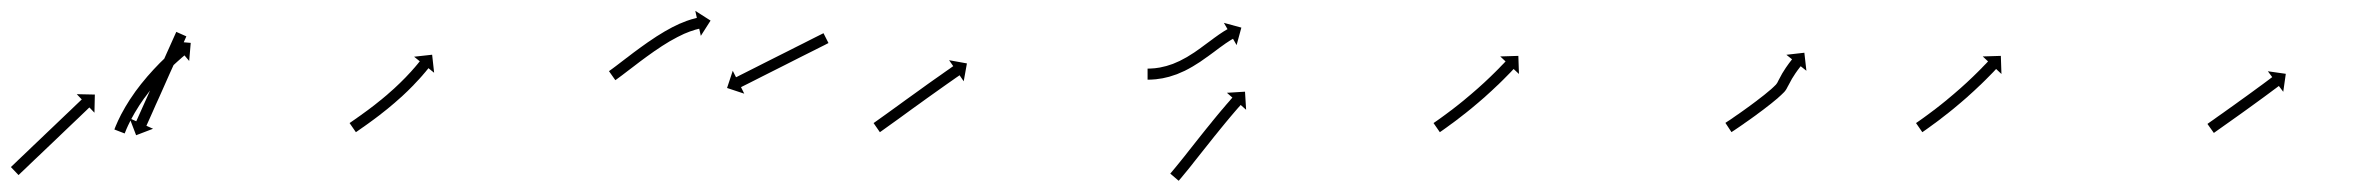

<svg xmlns="http://www.w3.org/2000/svg" viewBox="-37 -320 4265 347"><path d="M-15.8 -19.5C-16.3 -19 -16.8 -18.5 -17.3 -18.1L-3.5 -3.6C-3 -4.1 -2.5 -4.5 -2 -5C-0.7 -6.3 0.7 -7.6 2 -8.9C4.2 -10.9 6.3 -12.9 8.4 -14.9C11.1 -17.5 13.8 -20.1 16.5 -22.7C19.8 -25.8 23 -28.9 26.2 -32C29.8 -35.4 33.4 -38.8 37.1 -42.3C40.9 -46 44.8 -49.7 48.6 -53.3C52.6 -57.1 56.6 -60.9 60.6 -64.7C64.5 -68.5 68.5 -72.3 72.5 -76.1C76.3 -79.8 80.2 -83.5 84.1 -87.2C87.7 -90.6 91.3 -94.1 94.9 -97.5C98.1 -100.6 101.3 -103.7 104.6 -106.7C107.3 -109.4 110 -112 112.8 -114.6C114.9 -116.6 117 -118.6 119.1 -120.6C120.4 -121.9 121.8 -123.2 123.1 -124.5C123.6 -124.9 124.1 -125.4 124.6 -125.8L133.7 -116.3L134.4 -149.1L101.7 -149.8L110.8 -140.3C110.3 -139.9 109.8 -139.4 109.3 -138.9C108 -137.6 106.6 -136.4 105.3 -135.1C103.1 -133.1 101 -131 98.9 -129C96.2 -126.4 93.5 -123.8 90.8 -121.2C87.5 -118.1 84.3 -115 81.1 -112C77.5 -108.5 73.9 -105.1 70.2 -101.6C66.4 -98 62.5 -94.3 58.7 -90.6C54.7 -86.8 50.7 -83 46.7 -79.2C42.8 -75.4 38.8 -71.6 34.8 -67.8C31 -64.1 27.1 -60.4 23.2 -56.8C19.6 -53.3 16 -49.9 12.4 -46.4C9.2 -43.3 6 -40.3 2.7 -37.2C0 -34.6 -2.7 -32 -5.5 -29.4C-7.6 -27.4 -9.7 -25.3 -11.8 -23.3C-13.1 -22 -14.5 -20.7 -15.8 -19.5ZM299 -252.5C299.3 -253.1 299.6 -253.7 299.8 -254.3L281.6 -262.4C281.3 -261.8 281 -261.2 280.8 -260.6C280 -258.9 279.2 -257.2 278.5 -255.5C277.3 -252.8 276.1 -250.2 274.9 -247.5C273.4 -244.1 271.8 -240.6 270.3 -237.2C268.5 -233.1 266.6 -229 264.8 -225C262.8 -220.4 260.7 -215.9 258.7 -211.3C256.5 -206.4 254.4 -201.6 252.2 -196.7C249.9 -191.7 247.7 -186.7 245.5 -181.6C243.2 -176.6 241 -171.6 238.7 -166.6C236.5 -161.7 234.4 -156.8 232.2 -152C230.2 -147.4 228.1 -142.9 226.1 -138.3C224.3 -134.2 222.4 -130.2 220.6 -126.1C219.1 -122.7 217.5 -119.2 216 -115.8C214.8 -113.1 213.6 -110.4 212.4 -107.8C211.7 -106.1 210.9 -104.4 210.1 -102.7C209.9 -102.1 209.6 -101.5 209.3 -100.8L197.3 -106.2L209 -75.6L239.6 -87.3L227.6 -92.7C227.9 -93.3 228.1 -93.9 228.4 -94.5C229.2 -96.2 229.9 -97.9 230.7 -99.6C231.9 -102.3 233.1 -104.9 234.3 -107.6C235.8 -111 237.3 -114.5 238.9 -117.9C240.7 -122 242.5 -126.1 244.3 -130.2C246.4 -134.7 248.4 -139.3 250.5 -143.8C252.6 -148.7 254.8 -153.5 257 -158.4C259.2 -163.4 261.5 -168.5 263.7 -173.5C266 -178.5 268.2 -183.5 270.4 -188.6C272.6 -193.4 274.8 -198.3 277 -203.1C279 -207.7 281 -212.2 283.1 -216.8C284.9 -220.9 286.7 -225 288.5 -229C290.1 -232.5 291.6 -235.9 293.2 -239.4C294.3 -242 295.5 -244.7 296.7 -247.3C297.5 -249 298.2 -250.8 299 -252.5ZM170.5 -88C170.2 -87.4 169.9 -86.7 169.7 -86L188.3 -78.8C188.6 -79.4 188.8 -80.1 189.1 -80.7C189.1 -80.7 189.1 -80.7 189.1 -80.7C189.1 -80.7 189.1 -80.7 189.1 -80.7C189.8 -82.5 190.5 -84.3 191.3 -86.1C191.3 -86.1 191.3 -86 191.3 -86C191.2 -86 191.2 -86 191.2 -86C192.4 -88.7 193.7 -91.5 194.9 -94.2C194.9 -94.2 194.9 -94.2 194.9 -94.1C194.9 -94.1 194.9 -94.1 194.9 -94.1C196.5 -97.6 198.3 -101.1 200 -104.5C200 -104.5 200 -104.5 200 -104.5C200 -104.4 200 -104.4 200 -104.4C202.1 -108.5 204.4 -112.5 206.7 -116.5C206.7 -116.5 206.6 -116.4 206.6 -116.4C206.6 -116.4 206.6 -116.3 206.6 -116.3C209.2 -120.7 211.9 -125.1 214.7 -129.4C214.7 -129.4 214.6 -129.4 214.6 -129.3C214.6 -129.3 214.6 -129.3 214.6 -129.3C217.6 -133.8 220.7 -138.3 223.8 -142.8C223.8 -142.8 223.8 -142.7 223.8 -142.7C223.8 -142.7 223.8 -142.6 223.8 -142.6C227.1 -147.2 230.5 -151.7 233.9 -156.1C233.9 -156.1 233.9 -156.1 233.9 -156C233.9 -156 233.9 -156 233.9 -156C237.4 -160.4 241 -164.7 244.6 -169C244.6 -169 244.6 -168.9 244.6 -168.9C244.5 -168.9 244.5 -168.9 244.5 -168.9C248.1 -172.9 251.7 -177 255.4 -181C255.4 -181 255.4 -181 255.4 -180.9C255.3 -180.9 255.3 -180.9 255.3 -180.9C258.8 -184.6 262.3 -188.3 265.9 -191.9C265.9 -191.9 265.9 -191.9 265.9 -191.8C265.8 -191.8 265.8 -191.8 265.8 -191.8C269 -195 272.3 -198.2 275.6 -201.3C275.6 -201.3 275.6 -201.3 275.5 -201.3C275.5 -201.3 275.5 -201.3 275.5 -201.3C278.3 -203.9 281.1 -206.5 284 -209.1C284 -209.1 284 -209.1 283.9 -209.1C283.9 -209 283.9 -209 283.9 -209C286.1 -211 288.3 -213 290.6 -214.9L290.6 -214.9L290.5 -214.9C292 -216.1 293.4 -217.4 294.9 -218.6L294.9 -218.6L294.9 -218.6C295.4 -219 295.9 -219.5 296.4 -219.9L304.9 -209.8L307.7 -242.5L275 -245.3L283.5 -235.2C283 -234.8 282.5 -234.3 281.9 -233.9L281.9 -233.9L281.9 -233.9C280.4 -232.6 278.9 -231.3 277.5 -230L277.4 -230L277.4 -230C275.1 -228 272.8 -226 270.6 -223.9C270.6 -223.9 270.6 -223.9 270.6 -223.9C270.5 -223.9 270.5 -223.9 270.5 -223.9C267.6 -221.2 264.7 -218.5 261.8 -215.8C261.8 -215.8 261.8 -215.8 261.8 -215.8C261.8 -215.8 261.8 -215.8 261.8 -215.8C258.4 -212.5 255 -209.3 251.7 -206C251.7 -206 251.7 -206 251.7 -205.9C251.7 -205.9 251.6 -205.9 251.6 -205.9C248 -202.2 244.3 -198.4 240.8 -194.6C240.8 -194.6 240.7 -194.6 240.7 -194.6C240.7 -194.6 240.7 -194.5 240.7 -194.5C236.9 -190.4 233.2 -186.2 229.5 -182C229.5 -182 229.4 -182 229.4 -182C229.4 -181.9 229.4 -181.9 229.4 -181.9C225.6 -177.5 221.9 -173 218.3 -168.5C218.3 -168.5 218.3 -168.5 218.2 -168.5C218.2 -168.4 218.2 -168.4 218.2 -168.4C214.6 -163.8 211.1 -159.2 207.6 -154.5C207.6 -154.5 207.6 -154.4 207.6 -154.4C207.6 -154.4 207.5 -154.3 207.5 -154.3C204.3 -149.7 201 -145 197.9 -140.3C197.9 -140.3 197.9 -140.3 197.9 -140.3C197.8 -140.2 197.8 -140.2 197.8 -140.2C194.9 -135.7 192.1 -131.2 189.4 -126.6C189.4 -126.6 189.4 -126.5 189.4 -126.5C189.3 -126.5 189.3 -126.4 189.3 -126.4C186.9 -122.3 184.6 -118.1 182.3 -113.8C182.3 -113.8 182.3 -113.8 182.3 -113.7C182.3 -113.7 182.2 -113.7 182.2 -113.7C180.4 -110 178.6 -106.4 176.8 -102.7C176.8 -102.7 176.8 -102.6 176.8 -102.6C176.8 -102.6 176.7 -102.6 176.7 -102.6C175.4 -99.7 174.1 -96.8 172.9 -93.9C172.9 -93.9 172.9 -93.8 172.8 -93.8C172.8 -93.8 172.8 -93.8 172.8 -93.8C172 -91.9 171.2 -90 170.5 -88.1C170.5 -88.1 170.5 -88.1 170.5 -88.1C170.5 -88 170.5 -88 170.5 -88Z M596.4 -98.7C595.9 -98.3 595.3 -97.9 594.8 -97.6L606.2 -81.1C606.7 -81.5 607.2 -81.9 607.8 -82.2C609.3 -83.3 610.9 -84.4 612.4 -85.4L612.4 -85.4L612.4 -85.4C614.8 -87.1 617.2 -88.7 619.5 -90.4L619.5 -90.4L619.6 -90.4C622.6 -92.6 625.7 -94.7 628.7 -96.9L628.7 -96.9L628.7 -96.9C632.3 -99.5 635.9 -102.1 639.5 -104.8C639.5 -104.8 639.5 -104.8 639.5 -104.8C639.5 -104.8 639.5 -104.8 639.5 -104.8C643.5 -107.8 647.4 -110.7 651.3 -113.7C651.3 -113.7 651.3 -113.8 651.3 -113.8C651.3 -113.8 651.3 -113.8 651.3 -113.8C655.5 -117 659.6 -120.3 663.7 -123.6C663.7 -123.6 663.7 -123.6 663.7 -123.6C663.7 -123.6 663.8 -123.7 663.8 -123.7C668 -127.1 672.1 -130.6 676.2 -134.1C676.2 -134.1 676.3 -134.1 676.3 -134.1C676.3 -134.2 676.3 -134.2 676.3 -134.2C680.4 -137.7 684.5 -141.3 688.5 -145C688.5 -145 688.5 -145 688.5 -145C688.5 -145 688.6 -145 688.6 -145C692.4 -148.6 696.2 -152.2 700 -155.8C700 -155.8 700 -155.8 700 -155.9C700.1 -155.9 700.1 -155.9 700.1 -155.9C703.6 -159.3 707 -162.8 710.5 -166.3C710.5 -166.3 710.5 -166.3 710.5 -166.3C710.5 -166.4 710.5 -166.4 710.5 -166.4C713.6 -169.5 716.6 -172.7 719.5 -176C719.5 -176 719.6 -176 719.6 -176C719.6 -176 719.6 -176 719.6 -176C722.1 -178.8 724.5 -181.5 727 -184.3C727 -184.3 727 -184.3 727 -184.4C727 -184.4 727 -184.4 727 -184.4C728.9 -186.6 730.7 -188.7 732.6 -190.9C732.6 -190.9 732.6 -190.9 732.6 -190.9C732.6 -191 732.6 -191 732.6 -191C733.8 -192.4 734.9 -193.8 736.1 -195.2L736.1 -195.2L736.1 -195.2C736.5 -195.7 736.9 -196.3 737.3 -196.8L747.6 -188.5L744 -221.1L711.4 -217.5L721.7 -209.2C721.3 -208.8 720.9 -208.3 720.5 -207.8L720.5 -207.8L720.5 -207.8C719.4 -206.4 718.3 -205.1 717.2 -203.7C717.2 -203.7 717.2 -203.7 717.2 -203.7C717.2 -203.7 717.2 -203.7 717.2 -203.7C715.4 -201.6 713.7 -199.5 711.9 -197.4C711.9 -197.4 711.9 -197.4 711.9 -197.4C711.9 -197.5 711.9 -197.5 711.9 -197.5C709.5 -194.8 707.2 -192.1 704.8 -189.4C704.8 -189.4 704.8 -189.5 704.8 -189.5C704.8 -189.5 704.8 -189.5 704.8 -189.5C701.9 -186.4 699 -183.3 696.1 -180.2C696.1 -180.2 696.1 -180.2 696.1 -180.2C696.1 -180.3 696.2 -180.3 696.2 -180.3C692.8 -176.9 689.5 -173.5 686.1 -170.2C686.1 -170.2 686.1 -170.2 686.1 -170.2C686.1 -170.2 686.1 -170.2 686.1 -170.2C682.5 -166.7 678.7 -163.2 675 -159.7C675 -159.7 675 -159.8 675 -159.8C675 -159.8 675.1 -159.8 675.1 -159.8C671.1 -156.3 667.2 -152.7 663.2 -149.3C663.2 -149.3 663.2 -149.3 663.2 -149.3C663.2 -149.3 663.3 -149.3 663.3 -149.3C659.2 -145.9 655.2 -142.5 651.1 -139.1C651.1 -139.1 651.1 -139.1 651.1 -139.1C651.1 -139.1 651.1 -139.2 651.1 -139.2C647.1 -135.9 643.1 -132.7 639 -129.5C639 -129.5 639 -129.6 639.1 -129.6C639.1 -129.6 639.1 -129.6 639.1 -129.6C635.3 -126.6 631.4 -123.7 627.5 -120.8C627.5 -120.8 627.5 -120.8 627.6 -120.8C627.6 -120.8 627.6 -120.9 627.6 -120.9C624.1 -118.3 620.6 -115.7 617 -113.2L617.1 -113.2L617.1 -113.2C614.1 -111 611.1 -108.9 608 -106.8L608.1 -106.8L608.1 -106.8C605.7 -105.1 603.4 -103.5 601 -101.9L601 -101.9L601 -101.9C599.5 -100.8 597.9 -99.8 596.4 -98.7Z M1065.1 -192.5C1064.6 -192.1 1064.1 -191.8 1063.6 -191.4L1075.1 -175.1C1075.7 -175.5 1076.2 -175.8 1076.7 -176.2L1076.7 -176.2L1076.7 -176.2C1078.2 -177.3 1079.7 -178.4 1081.2 -179.5L1081.2 -179.5L1081.2 -179.5C1083.5 -181.2 1085.8 -182.9 1088.1 -184.6L1088.2 -184.7L1088.2 -184.7C1091.2 -186.9 1094.2 -189.2 1097.1 -191.5L1097.1 -191.5L1097.1 -191.5C1100.7 -194.2 1104.2 -196.9 1107.8 -199.6L1107.8 -199.6L1107.8 -199.6C1111.8 -202.7 1115.7 -205.7 1119.7 -208.7L1119.7 -208.7L1119.7 -208.7C1124 -211.9 1128.3 -215.1 1132.7 -218.3C1132.7 -218.3 1132.7 -218.3 1132.6 -218.2C1132.6 -218.2 1132.6 -218.2 1132.6 -218.2C1137.1 -221.5 1141.7 -224.7 1146.2 -227.9C1146.2 -227.9 1146.2 -227.9 1146.2 -227.9C1146.2 -227.8 1146.2 -227.8 1146.2 -227.8C1150.8 -231 1155.4 -234.1 1160.1 -237.2C1160.1 -237.2 1160.1 -237.1 1160.1 -237.1C1160 -237.1 1160 -237.1 1160 -237.1C1164.6 -240 1169.3 -242.9 1173.9 -245.7C1173.9 -245.7 1173.9 -245.6 1173.9 -245.6C1173.8 -245.6 1173.8 -245.6 1173.8 -245.6C1178.2 -248.1 1182.7 -250.6 1187.3 -253C1187.3 -253 1187.2 -253 1187.2 -253C1187.1 -252.9 1187.1 -252.9 1187.1 -252.9C1191.2 -255 1195.4 -257 1199.6 -259C1199.6 -259 1199.6 -258.9 1199.5 -258.9C1199.5 -258.9 1199.4 -258.9 1199.4 -258.9C1203.1 -260.4 1206.7 -261.9 1210.4 -263.3C1210.4 -263.3 1210.4 -263.3 1210.3 -263.3C1210.3 -263.3 1210.2 -263.2 1210.2 -263.2C1213.1 -264.3 1216.1 -265.2 1219 -266.1C1219 -266.1 1219 -266.1 1218.9 -266.1C1218.9 -266.1 1218.8 -266.1 1218.8 -266.1C1220.8 -266.6 1222.7 -267.1 1224.7 -267.6C1224.7 -267.6 1224.7 -267.6 1224.6 -267.6C1224.6 -267.6 1224.6 -267.6 1224.6 -267.6C1225.3 -267.7 1226 -267.9 1226.7 -268.1L1229.6 -255.2L1247.2 -282.8L1219.6 -300.4L1222.4 -287.6C1221.6 -287.4 1220.9 -287.2 1220.1 -287.1C1220.1 -287.1 1220.1 -287.1 1220.1 -287.1C1220 -287 1220 -287 1220 -287C1217.8 -286.5 1215.6 -285.9 1213.5 -285.3C1213.5 -285.3 1213.4 -285.3 1213.4 -285.3C1213.3 -285.3 1213.3 -285.3 1213.3 -285.3C1210 -284.3 1206.8 -283.2 1203.6 -282.1C1203.6 -282.1 1203.6 -282.1 1203.5 -282.1C1203.5 -282.1 1203.4 -282 1203.4 -282C1199.4 -280.5 1195.5 -278.9 1191.5 -277.2C1191.5 -277.2 1191.5 -277.2 1191.4 -277.2C1191.4 -277.2 1191.3 -277.2 1191.3 -277.2C1186.9 -275.1 1182.5 -273 1178.1 -270.8C1178.1 -270.8 1178 -270.8 1178 -270.7C1177.9 -270.7 1177.9 -270.7 1177.9 -270.7C1173.2 -268.2 1168.5 -265.6 1163.8 -262.9C1163.8 -262.9 1163.8 -262.9 1163.8 -262.9C1163.7 -262.9 1163.7 -262.8 1163.7 -262.8C1158.9 -259.9 1154.1 -257 1149.3 -254C1149.3 -254 1149.3 -254 1149.3 -253.9C1149.2 -253.9 1149.2 -253.9 1149.2 -253.9C1144.4 -250.8 1139.6 -247.6 1134.9 -244.3C1134.9 -244.3 1134.9 -244.3 1134.8 -244.3C1134.8 -244.3 1134.8 -244.3 1134.8 -244.3C1130.2 -241 1125.5 -237.8 1120.9 -234.4C1120.9 -234.4 1120.9 -234.4 1120.9 -234.4C1120.9 -234.4 1120.9 -234.4 1120.9 -234.4C1116.5 -231.2 1112.1 -228 1107.7 -224.7L1107.7 -224.7L1107.7 -224.7C1103.7 -221.6 1099.7 -218.6 1095.7 -215.5L1095.6 -215.5L1095.6 -215.5C1092.1 -212.8 1088.5 -210.1 1085 -207.4L1085 -207.4L1085 -207.4C1082 -205.1 1079.1 -202.9 1076.1 -200.6L1076.1 -200.6L1076.1 -200.6C1073.9 -198.9 1071.6 -197.3 1069.4 -195.6L1069.4 -195.6L1069.4 -195.6C1068 -194.6 1066.5 -193.5 1065.1 -192.5L1065.1 -192.5ZM1458.5 -241.3C1459.1 -241.6 1459.7 -241.9 1460.3 -242.2L1451.3 -260C1450.7 -259.7 1450.1 -259.4 1449.5 -259.1C1447.8 -258.3 1446.1 -257.4 1444.5 -256.6C1441.9 -255.3 1439.3 -254 1436.7 -252.7C1433.3 -251 1429.9 -249.3 1426.6 -247.6C1422.6 -245.6 1418.6 -243.5 1414.6 -241.5C1410.1 -239.3 1405.7 -237.1 1401.2 -234.8C1396.5 -232.4 1391.7 -230 1387 -227.6C1382 -225.1 1377.1 -222.7 1372.2 -220.2C1367.3 -217.7 1362.4 -215.2 1357.5 -212.8C1352.7 -210.4 1348 -208 1343.2 -205.6C1338.8 -203.3 1334.3 -201.1 1329.8 -198.8C1325.9 -196.8 1321.9 -194.8 1317.9 -192.8C1314.5 -191.1 1311.1 -189.4 1307.8 -187.7C1305.2 -186.4 1302.6 -185.1 1300 -183.8C1298.3 -182.9 1296.6 -182.1 1295 -181.2C1294.4 -180.9 1293.8 -180.7 1293.2 -180.4L1287.3 -192.1L1277 -161L1308.1 -150.7L1302.2 -162.5C1302.8 -162.8 1303.4 -163.1 1304 -163.4C1305.6 -164.2 1307.3 -165.1 1309 -165.9C1311.6 -167.2 1314.2 -168.5 1316.8 -169.8C1320.1 -171.5 1323.5 -173.2 1326.9 -174.9C1330.9 -176.9 1334.9 -179 1338.9 -181C1343.3 -183.2 1347.8 -185.5 1352.2 -187.7C1357 -190.1 1361.7 -192.5 1366.5 -194.9C1371.4 -197.4 1376.3 -199.8 1381.2 -202.3C1386.1 -204.8 1391 -207.3 1396 -209.8C1400.7 -212.2 1405.5 -214.6 1410.2 -217C1414.7 -219.2 1419.1 -221.4 1423.6 -223.7C1427.6 -225.7 1431.6 -227.7 1435.6 -229.7C1438.9 -231.4 1442.3 -233.1 1445.7 -234.8C1448.3 -236.1 1450.9 -237.4 1453.5 -238.7C1455.1 -239.6 1456.8 -240.4 1458.5 -241.3Z M1543.3 -98.6C1542.8 -98.3 1542.3 -97.9 1541.8 -97.6L1553.2 -81.1C1553.7 -81.5 1554.2 -81.9 1554.8 -82.2L1554.8 -82.2L1554.8 -82.2C1556.3 -83.3 1557.8 -84.4 1559.3 -85.4L1559.3 -85.4L1559.3 -85.4C1561.7 -87.1 1564.1 -88.8 1566.4 -90.5L1566.4 -90.5L1566.4 -90.5C1569.5 -92.7 1572.6 -94.9 1575.6 -97.1C1579.2 -99.7 1582.8 -102.3 1586.5 -104.9C1590.5 -107.8 1594.5 -110.8 1598.6 -113.7C1602.9 -116.8 1607.2 -119.9 1611.5 -123.1C1616 -126.3 1620.5 -129.5 1624.9 -132.7C1629.4 -135.9 1633.9 -139.2 1638.3 -142.4C1642.7 -145.5 1647 -148.6 1651.4 -151.7C1655.4 -154.6 1659.5 -157.5 1663.5 -160.3C1667.2 -162.9 1670.8 -165.5 1674.5 -168.1C1677.6 -170.3 1680.7 -172.4 1683.8 -174.6C1686.2 -176.3 1688.6 -178 1690.9 -179.6C1692.5 -180.7 1694 -181.8 1695.6 -182.8C1696.1 -183.2 1696.6 -183.6 1697.2 -184L1704.7 -173.1L1710.5 -205.4L1678.3 -211.2L1685.8 -200.4C1685.2 -200 1684.7 -199.6 1684.1 -199.3C1682.6 -198.2 1681.1 -197.1 1679.5 -196C1677.1 -194.3 1674.7 -192.7 1672.3 -191C1669.2 -188.8 1666.1 -186.6 1663 -184.4C1659.3 -181.9 1655.6 -179.3 1652 -176.7C1647.9 -173.8 1643.8 -170.9 1639.7 -168C1635.4 -164.8 1631 -161.7 1626.7 -158.6C1622.2 -155.4 1617.7 -152.2 1613.2 -148.9C1608.8 -145.7 1604.3 -142.5 1599.8 -139.3C1595.5 -136.1 1591.2 -133 1586.9 -129.9C1582.8 -127 1578.8 -124 1574.7 -121.1C1571.1 -118.5 1567.5 -115.9 1563.9 -113.3C1560.9 -111.1 1557.8 -108.9 1554.8 -106.8L1554.8 -106.8L1554.8 -106.8C1552.5 -105.1 1550.1 -103.4 1547.8 -101.8L1547.8 -101.8L1547.8 -101.8C1546.3 -100.7 1544.8 -99.7 1543.3 -98.6L1543.3 -98.6Z M2038.7 -196C2038.1 -196 2037.5 -196 2037 -196L2037 -176C2037.7 -176 2038.3 -176 2038.9 -176C2038.9 -176 2038.9 -176 2038.9 -176C2038.9 -176 2039 -176 2039 -176C2040.7 -176 2042.5 -176.1 2044.3 -176.2C2044.3 -176.2 2044.3 -176.2 2044.4 -176.2C2044.4 -176.2 2044.4 -176.2 2044.4 -176.2C2047.2 -176.3 2049.9 -176.6 2052.7 -176.8C2052.7 -176.8 2052.7 -176.8 2052.8 -176.8C2052.8 -176.8 2052.9 -176.9 2052.9 -176.9C2056.4 -177.3 2059.9 -177.8 2063.5 -178.4C2063.5 -178.4 2063.5 -178.4 2063.6 -178.4C2063.7 -178.4 2063.7 -178.4 2063.7 -178.4C2067.9 -179.3 2072 -180.2 2076.1 -181.3C2076.1 -181.3 2076.1 -181.3 2076.2 -181.3C2076.3 -181.4 2076.4 -181.4 2076.4 -181.4C2080.9 -182.7 2085.4 -184.2 2089.8 -185.8C2089.8 -185.8 2089.9 -185.9 2090 -185.9C2090 -185.9 2090.1 -185.9 2090.1 -185.9C2094.8 -187.8 2099.5 -189.9 2104.1 -192C2104.1 -192 2104.1 -192 2104.2 -192.1C2104.3 -192.1 2104.3 -192.1 2104.3 -192.1C2109.1 -194.5 2113.7 -197 2118.3 -199.7C2118.3 -199.7 2118.4 -199.7 2118.4 -199.7C2118.5 -199.7 2118.5 -199.8 2118.5 -199.8C2123.1 -202.5 2127.6 -205.4 2132.1 -208.3C2132.1 -208.3 2132.1 -208.3 2132.1 -208.3C2132.2 -208.4 2132.2 -208.4 2132.2 -208.4C2136.5 -211.3 2140.8 -214.3 2145 -217.4C2145 -217.4 2145.1 -217.4 2145.1 -217.4C2145.1 -217.4 2145.1 -217.4 2145.1 -217.4C2149.1 -220.3 2153.1 -223.3 2157.1 -226.2C2160.7 -228.9 2164.3 -231.6 2167.9 -234.3C2167.9 -234.3 2167.9 -234.2 2167.8 -234.2C2167.8 -234.2 2167.8 -234.2 2167.8 -234.2C2170.9 -236.5 2174.1 -238.7 2177.2 -240.9C2177.2 -240.9 2177.2 -240.9 2177.2 -240.9C2177.1 -240.9 2177.1 -240.9 2177.1 -240.9C2179.6 -242.6 2182.1 -244.2 2184.7 -245.9C2184.7 -245.9 2184.6 -245.9 2184.6 -245.8C2184.6 -245.8 2184.5 -245.8 2184.5 -245.8C2186.2 -246.9 2187.9 -247.9 2189.6 -248.9C2189.6 -248.9 2189.6 -248.9 2189.5 -248.9C2189.5 -248.9 2189.5 -248.8 2189.5 -248.8C2190.1 -249.2 2190.8 -249.6 2191.4 -249.9L2197.9 -238.5L2206.5 -270.1L2174.9 -278.7L2181.5 -267.3C2180.8 -266.9 2180.1 -266.5 2179.5 -266.2C2179.5 -266.2 2179.5 -266.1 2179.4 -266.1C2179.4 -266.1 2179.4 -266.1 2179.4 -266.1C2177.6 -265 2175.8 -263.9 2173.9 -262.8C2173.9 -262.8 2173.9 -262.7 2173.9 -262.7C2173.9 -262.7 2173.8 -262.7 2173.8 -262.7C2171.1 -261 2168.5 -259.2 2165.8 -257.4C2165.8 -257.4 2165.8 -257.4 2165.8 -257.4C2165.8 -257.3 2165.7 -257.3 2165.7 -257.3C2162.5 -255 2159.3 -252.7 2156 -250.4C2156 -250.4 2156 -250.4 2156 -250.4C2156 -250.4 2156 -250.3 2156 -250.3C2152.4 -247.7 2148.7 -245 2145.1 -242.3C2141.2 -239.3 2137.3 -236.4 2133.3 -233.6C2133.3 -233.6 2133.3 -233.6 2133.4 -233.6C2133.4 -233.6 2133.4 -233.6 2133.4 -233.6C2129.3 -230.7 2125.1 -227.8 2121 -224.9C2121 -224.9 2121 -224.9 2121 -225C2121.1 -225 2121.1 -225 2121.1 -225C2116.8 -222.2 2112.5 -219.5 2108.2 -216.9C2108.2 -216.9 2108.2 -216.9 2108.3 -217C2108.3 -217 2108.4 -217 2108.4 -217C2104.1 -214.6 2099.7 -212.2 2095.3 -210C2095.3 -210 2095.4 -210 2095.5 -210.1C2095.5 -210.1 2095.6 -210.1 2095.6 -210.1C2091.3 -208.1 2087 -206.2 2082.7 -204.5C2082.7 -204.5 2082.8 -204.5 2082.8 -204.6C2082.9 -204.6 2083 -204.6 2083 -204.6C2078.9 -203.1 2074.8 -201.8 2070.7 -200.6C2070.7 -200.6 2070.8 -200.6 2070.9 -200.6C2070.9 -200.6 2071 -200.7 2071 -200.7C2067.3 -199.7 2063.6 -198.8 2059.8 -198.1C2059.8 -198.1 2059.9 -198.1 2060 -198.1C2060 -198.1 2060.1 -198.1 2060.1 -198.1C2056.9 -197.6 2053.7 -197.1 2050.5 -196.7C2050.5 -196.7 2050.6 -196.7 2050.6 -196.7C2050.7 -196.7 2050.7 -196.7 2050.7 -196.7C2048.3 -196.5 2045.8 -196.3 2043.3 -196.2C2043.3 -196.2 2043.3 -196.2 2043.4 -196.2C2043.4 -196.2 2043.4 -196.2 2043.4 -196.2C2041.8 -196.1 2040.2 -196 2038.6 -196C2038.6 -196 2038.6 -196 2038.7 -196C2038.7 -196 2038.7 -196 2038.7 -196ZM2079.3 -7.7C2078.8 -7.2 2078.4 -6.8 2078 -6.3L2093.2 6.7C2093.6 6.2 2094.1 5.7 2094.5 5.3L2094.5 5.2L2094.5 5.2C2095.7 3.8 2096.9 2.4 2098.1 1L2098.1 1L2098.1 1C2099.9 -1.2 2101.8 -3.5 2103.6 -5.7L2103.6 -5.7L2103.6 -5.7C2106 -8.6 2108.4 -11.5 2110.8 -14.4L2110.8 -14.4L2110.8 -14.4C2113.6 -17.9 2116.3 -21.4 2119.1 -24.8L2119.1 -24.9L2119.1 -24.9C2122.2 -28.8 2125.3 -32.7 2128.4 -36.6C2131.7 -40.7 2135 -44.9 2138.3 -49.1C2141.7 -53.4 2145.2 -57.7 2148.6 -62L2148.6 -62L2148.6 -62C2152 -66.3 2155.5 -70.7 2158.9 -75L2158.9 -75L2158.9 -74.9C2162.3 -79.1 2165.6 -83.3 2169 -87.4L2169 -87.4L2169 -87.4C2172.1 -91.3 2175.3 -95.2 2178.5 -99L2178.5 -99L2178.5 -99C2181.4 -102.4 2184.2 -105.9 2187.1 -109.3L2187.1 -109.3L2187.1 -109.3C2189.6 -112.2 2192 -115.1 2194.5 -118L2194.5 -118L2194.5 -118C2196.4 -120.2 2198.3 -122.4 2200.2 -124.6L2200.2 -124.6L2200.2 -124.6C2201.5 -126 2202.7 -127.4 2204 -128.8L2204 -128.8L2203.9 -128.8C2204.4 -129.3 2204.8 -129.8 2205.3 -130.3L2215.1 -121.6L2213.1 -154.3L2180.4 -152.3L2190.3 -143.6C2189.8 -143.1 2189.4 -142.6 2189 -142.1L2188.9 -142.1L2188.9 -142.1C2187.7 -140.6 2186.4 -139.2 2185.2 -137.7L2185.2 -137.7L2185.2 -137.7C2183.2 -135.5 2181.3 -133.3 2179.3 -131L2179.3 -131L2179.3 -131C2176.8 -128.1 2174.3 -125.2 2171.9 -122.2L2171.8 -122.2L2171.8 -122.2C2168.9 -118.7 2166 -115.3 2163.1 -111.8L2163.1 -111.8L2163.1 -111.8C2159.9 -107.9 2156.7 -104 2153.5 -100.1L2153.5 -100L2153.5 -100C2150.1 -95.9 2146.7 -91.7 2143.3 -87.5L2143.3 -87.5L2143.3 -87.5C2139.8 -83.1 2136.4 -78.8 2132.9 -74.5L2132.9 -74.5L2132.9 -74.5C2129.5 -70.2 2126.1 -65.8 2122.6 -61.5C2119.3 -57.3 2116 -53.1 2112.7 -49C2109.7 -45.1 2106.6 -41.2 2103.5 -37.3L2103.5 -37.3L2103.5 -37.3C2100.7 -33.9 2098 -30.4 2095.2 -27L2095.2 -27L2095.2 -27C2092.9 -24.1 2090.5 -21.3 2088.2 -18.4L2088.2 -18.4L2088.2 -18.4C2086.4 -16.2 2084.6 -14 2082.8 -11.9L2082.8 -11.9L2082.8 -11.9C2081.6 -10.5 2080.4 -9.1 2079.3 -7.7L2079.3 -7.7Z M2555.4 -98.7C2554.9 -98.3 2554.4 -98 2553.8 -97.6L2565.2 -81.1C2565.7 -81.5 2566.2 -81.9 2566.8 -82.2L2566.8 -82.2L2566.8 -82.2C2568.3 -83.3 2569.8 -84.4 2571.4 -85.4L2571.4 -85.4L2571.4 -85.4C2573.7 -87.1 2576.1 -88.8 2578.4 -90.4L2578.5 -90.5L2578.5 -90.5C2581.5 -92.6 2584.5 -94.8 2587.5 -97.1L2587.6 -97.1L2587.6 -97.1C2591.1 -99.7 2594.7 -102.4 2598.2 -105C2598.2 -105 2598.2 -105 2598.2 -105.1C2598.2 -105.1 2598.2 -105.1 2598.2 -105.1C2602.1 -108.1 2606 -111.1 2609.9 -114.2C2609.9 -114.2 2609.9 -114.2 2610 -114.2C2610 -114.2 2610 -114.2 2610 -114.2C2614.1 -117.5 2618.2 -120.8 2622.3 -124.1C2622.3 -124.1 2622.3 -124.1 2622.3 -124.1C2622.3 -124.2 2622.4 -124.2 2622.4 -124.2C2626.6 -127.6 2630.7 -131.1 2634.9 -134.7C2634.9 -134.7 2634.9 -134.7 2634.9 -134.7C2634.9 -134.7 2634.9 -134.7 2634.9 -134.7C2639.1 -138.3 2643.2 -141.8 2647.3 -145.4C2647.3 -145.4 2647.3 -145.5 2647.3 -145.5C2647.3 -145.5 2647.3 -145.5 2647.3 -145.5C2651.2 -149 2655.1 -152.6 2659 -156.1C2659 -156.1 2659 -156.1 2659.1 -156.1C2659.1 -156.2 2659.1 -156.2 2659.1 -156.2C2662.7 -159.5 2666.3 -162.9 2669.8 -166.3C2669.8 -166.3 2669.9 -166.3 2669.9 -166.3C2669.9 -166.3 2669.9 -166.3 2669.9 -166.3C2673.1 -169.4 2676.2 -172.5 2679.4 -175.6L2679.4 -175.6L2679.4 -175.6C2682.1 -178.3 2684.7 -180.9 2687.3 -183.6L2687.3 -183.6L2687.3 -183.6C2689.4 -185.7 2691.4 -187.7 2693.4 -189.8L2693.4 -189.8L2693.4 -189.8C2694.7 -191.2 2695.9 -192.5 2697.2 -193.9L2697.2 -193.9L2697.2 -193.9C2697.7 -194.4 2698.1 -194.8 2698.6 -195.3L2708.2 -186.3L2707.1 -219L2674.4 -218L2684 -209C2683.5 -208.5 2683.1 -208.1 2682.7 -207.6L2682.7 -207.6L2682.7 -207.6C2681.4 -206.3 2680.2 -205 2678.9 -203.6L2678.9 -203.7L2678.9 -203.7C2677 -201.6 2675 -199.6 2673 -197.6L2673 -197.6L2673.1 -197.6C2670.5 -195 2667.9 -192.4 2665.3 -189.8L2665.3 -189.8L2665.3 -189.8C2662.2 -186.8 2659.1 -183.8 2656 -180.7C2656 -180.7 2656 -180.8 2656 -180.8C2656 -180.8 2656.1 -180.8 2656.1 -180.8C2652.5 -177.4 2649 -174.1 2645.5 -170.8C2645.5 -170.8 2645.5 -170.8 2645.5 -170.8C2645.5 -170.8 2645.5 -170.8 2645.5 -170.8C2641.7 -167.3 2637.8 -163.9 2634 -160.4C2634 -160.4 2634 -160.4 2634 -160.4C2634 -160.4 2634 -160.4 2634 -160.4C2630 -156.9 2626 -153.4 2621.9 -149.9C2621.9 -149.9 2621.9 -149.9 2621.9 -149.9C2621.9 -149.9 2621.9 -149.9 2621.9 -149.9C2617.8 -146.4 2613.7 -143 2609.6 -139.6C2609.6 -139.6 2609.6 -139.6 2609.6 -139.6C2609.6 -139.6 2609.7 -139.6 2609.7 -139.6C2605.6 -136.3 2601.6 -133.1 2597.5 -129.8C2597.5 -129.8 2597.5 -129.9 2597.5 -129.9C2597.6 -129.9 2597.6 -129.9 2597.6 -129.9C2593.8 -126.9 2589.9 -123.9 2586.1 -120.9C2586.1 -120.9 2586.1 -121 2586.1 -121C2586.1 -121 2586.1 -121 2586.1 -121C2582.6 -118.4 2579.2 -115.7 2575.7 -113.2L2575.7 -113.2L2575.7 -113.2C2572.7 -111 2569.8 -108.8 2566.8 -106.7L2566.8 -106.7L2566.8 -106.7C2564.5 -105.1 2562.2 -103.4 2559.9 -101.8L2559.9 -101.8L2559.9 -101.8C2558.4 -100.8 2556.9 -99.7 2555.4 -98.7L2555.4 -98.7Z M3082.9 -99C3082.4 -98.6 3081.9 -98.3 3081.3 -97.9L3092.3 -81.2C3092.8 -81.5 3093.4 -81.9 3093.9 -82.3L3093.9 -82.3L3093.9 -82.3C3095.5 -83.3 3097 -84.3 3098.5 -85.3L3098.5 -85.4L3098.6 -85.4C3101 -87 3103.3 -88.6 3105.7 -90.2L3105.7 -90.2L3105.7 -90.2C3108.8 -92.4 3111.9 -94.5 3115 -96.6L3115 -96.6L3115 -96.7C3118.7 -99.2 3122.3 -101.8 3125.9 -104.3L3125.9 -104.3L3125.9 -104.3C3130 -107.2 3134 -110.1 3138 -113L3138 -113.1L3138 -113.1C3142.3 -116.2 3146.5 -119.4 3150.7 -122.5C3150.7 -122.5 3150.7 -122.5 3150.7 -122.6C3150.8 -122.6 3150.8 -122.6 3150.8 -122.6C3155.1 -125.9 3159.4 -129.2 3163.7 -132.6C3163.7 -132.6 3163.7 -132.6 3163.7 -132.6C3163.7 -132.6 3163.7 -132.6 3163.7 -132.6C3167.9 -136 3172.1 -139.4 3176.2 -142.9C3176.2 -142.9 3176.2 -143 3176.3 -143C3176.3 -143 3176.3 -143.1 3176.3 -143.1C3180.1 -146.4 3183.8 -149.8 3187.3 -153.4C3187.3 -153.4 3187.4 -153.5 3187.5 -153.6C3187.6 -153.8 3187.8 -153.9 3187.8 -153.9C3190.8 -157.3 3192.8 -160.9 3194.7 -165C3194.7 -165 3194.7 -164.9 3194.7 -164.9C3194.6 -164.8 3194.6 -164.7 3194.6 -164.7C3196.7 -168.9 3198.9 -173 3201.3 -177.1C3201.3 -177.1 3201.2 -177.1 3201.2 -177C3201.2 -177 3201.1 -176.9 3201.1 -176.9C3203.2 -180.3 3205.3 -183.6 3207.5 -186.9C3207.5 -186.9 3207.5 -186.9 3207.4 -186.8C3207.4 -186.8 3207.4 -186.8 3207.4 -186.8C3209.1 -189.2 3210.8 -191.7 3212.6 -194.2C3212.6 -194.2 3212.6 -194.1 3212.6 -194.1C3212.6 -194.1 3212.6 -194.1 3212.6 -194.1C3213.7 -195.6 3214.9 -197.2 3216.1 -198.7C3216.1 -198.7 3216.1 -198.7 3216.1 -198.7C3216.1 -198.7 3216.1 -198.7 3216.1 -198.7C3216.5 -199.2 3217 -199.8 3217.4 -200.3L3227.7 -192.1L3224 -224.7L3191.5 -221L3201.8 -212.8C3201.3 -212.2 3200.9 -211.7 3200.4 -211.1C3200.4 -211.1 3200.4 -211.1 3200.4 -211.1C3200.4 -211.1 3200.4 -211 3200.4 -211C3199.1 -209.4 3197.8 -207.8 3196.6 -206.1C3196.6 -206.1 3196.6 -206.1 3196.6 -206.1C3196.5 -206 3196.5 -206 3196.5 -206C3194.6 -203.4 3192.7 -200.8 3190.9 -198.1C3190.9 -198.1 3190.9 -198.1 3190.9 -198C3190.8 -198 3190.8 -198 3190.8 -198C3188.5 -194.4 3186.2 -190.9 3184 -187.3C3184 -187.3 3184 -187.2 3184 -187.2C3184 -187.1 3183.9 -187.1 3183.9 -187.1C3181.4 -182.7 3179 -178.2 3176.7 -173.7C3176.7 -173.7 3176.7 -173.7 3176.7 -173.6C3176.6 -173.5 3176.6 -173.4 3176.6 -173.4C3175.5 -171 3174.4 -169 3172.6 -167C3172.6 -167 3172.8 -167.1 3172.9 -167.2C3173 -167.3 3173.1 -167.5 3173.1 -167.5C3169.9 -164.2 3166.5 -161.1 3163.1 -158C3163.1 -158 3163.1 -158.1 3163.1 -158.1C3163.2 -158.1 3163.2 -158.2 3163.2 -158.2C3159.2 -154.8 3155.2 -151.5 3151.2 -148.2C3151.2 -148.2 3151.2 -148.2 3151.2 -148.2C3151.2 -148.3 3151.3 -148.3 3151.3 -148.3C3147.1 -145 3142.9 -141.7 3138.6 -138.5C3138.6 -138.5 3138.7 -138.5 3138.7 -138.5C3138.7 -138.5 3138.7 -138.5 3138.7 -138.5C3134.5 -135.4 3130.3 -132.3 3126.2 -129.2L3126.2 -129.2L3126.2 -129.2C3122.2 -126.3 3118.3 -123.5 3114.3 -120.6L3114.3 -120.6L3114.3 -120.6C3110.7 -118.1 3107.2 -115.6 3103.6 -113L3103.6 -113L3103.6 -113.1C3100.5 -110.9 3097.5 -108.8 3094.4 -106.7L3094.4 -106.7L3094.5 -106.7C3092.1 -105.1 3089.7 -103.5 3087.4 -101.9L3087.4 -102L3087.4 -102C3085.9 -101 3084.4 -100 3082.9 -99L3082.9 -99Z M3427.4 -98.7C3426.9 -98.3 3426.4 -98 3425.8 -97.6L3437.2 -81.1C3437.7 -81.5 3438.2 -81.9 3438.8 -82.2L3438.8 -82.2L3438.8 -82.2C3440.3 -83.3 3441.8 -84.4 3443.4 -85.4L3443.4 -85.4L3443.4 -85.4C3445.7 -87.1 3448.1 -88.8 3450.4 -90.4L3450.5 -90.5L3450.5 -90.5C3453.5 -92.6 3456.5 -94.8 3459.5 -97.1L3459.6 -97.1L3459.6 -97.1C3463.1 -99.7 3466.7 -102.4 3470.2 -105C3470.2 -105 3470.2 -105 3470.2 -105.1C3470.2 -105.1 3470.2 -105.1 3470.2 -105.1C3474.1 -108.1 3478 -111.1 3481.9 -114.2C3481.9 -114.2 3481.9 -114.2 3482 -114.2C3482 -114.2 3482 -114.2 3482 -114.2C3486.1 -117.5 3490.2 -120.8 3494.3 -124.1C3494.3 -124.1 3494.3 -124.1 3494.3 -124.1C3494.3 -124.2 3494.4 -124.2 3494.4 -124.2C3498.6 -127.6 3502.7 -131.1 3506.9 -134.7C3506.9 -134.7 3506.9 -134.7 3506.9 -134.7C3506.9 -134.7 3506.9 -134.7 3506.9 -134.7C3511.1 -138.3 3515.2 -141.8 3519.3 -145.4C3519.3 -145.4 3519.3 -145.5 3519.3 -145.5C3519.3 -145.5 3519.3 -145.5 3519.3 -145.5C3523.2 -149 3527.1 -152.6 3531 -156.1C3531 -156.1 3531 -156.1 3531.1 -156.1C3531.1 -156.2 3531.1 -156.2 3531.1 -156.2C3534.7 -159.5 3538.3 -162.9 3541.8 -166.3C3541.8 -166.3 3541.9 -166.3 3541.9 -166.3C3541.9 -166.3 3541.9 -166.3 3541.9 -166.3C3545.1 -169.4 3548.2 -172.5 3551.4 -175.6L3551.4 -175.6L3551.4 -175.6C3554.1 -178.3 3556.7 -180.9 3559.3 -183.6L3559.3 -183.6L3559.3 -183.6C3561.4 -185.7 3563.4 -187.7 3565.4 -189.8L3565.4 -189.8L3565.4 -189.8C3566.7 -191.2 3567.9 -192.5 3569.2 -193.9L3569.2 -193.9L3569.2 -193.9C3569.7 -194.4 3570.1 -194.8 3570.6 -195.3L3580.2 -186.3L3579.1 -219L3546.4 -218L3556 -209C3555.5 -208.5 3555.1 -208.1 3554.7 -207.6L3554.7 -207.6L3554.7 -207.6C3553.4 -206.3 3552.2 -205 3550.9 -203.6L3550.9 -203.7L3550.9 -203.7C3549 -201.6 3547 -199.6 3545 -197.6L3545 -197.6L3545.1 -197.6C3542.5 -195 3539.9 -192.4 3537.3 -189.8L3537.3 -189.8L3537.3 -189.8C3534.2 -186.8 3531.1 -183.8 3528 -180.7C3528 -180.7 3528 -180.8 3528 -180.8C3528 -180.8 3528.1 -180.8 3528.1 -180.8C3524.5 -177.4 3521 -174.1 3517.5 -170.8C3517.5 -170.8 3517.5 -170.8 3517.5 -170.8C3517.5 -170.8 3517.5 -170.8 3517.5 -170.8C3513.7 -167.3 3509.8 -163.9 3506 -160.4C3506 -160.4 3506 -160.4 3506 -160.4C3506 -160.4 3506 -160.4 3506 -160.4C3502 -156.9 3498 -153.4 3493.9 -149.9C3493.9 -149.9 3493.9 -149.9 3493.9 -149.9C3493.9 -149.9 3493.9 -149.9 3493.9 -149.9C3489.8 -146.4 3485.7 -143 3481.6 -139.6C3481.6 -139.6 3481.6 -139.6 3481.6 -139.6C3481.6 -139.6 3481.7 -139.6 3481.7 -139.6C3477.6 -136.3 3473.6 -133.1 3469.5 -129.8C3469.5 -129.8 3469.5 -129.9 3469.5 -129.9C3469.6 -129.9 3469.6 -129.9 3469.6 -129.9C3465.8 -126.9 3461.9 -123.9 3458.1 -120.9C3458.1 -120.9 3458.1 -121 3458.1 -121C3458.1 -121 3458.1 -121 3458.1 -121C3454.6 -118.4 3451.2 -115.7 3447.7 -113.2L3447.7 -113.2L3447.7 -113.2C3444.7 -111 3441.8 -108.8 3438.8 -106.7L3438.8 -106.7L3438.8 -106.7C3436.5 -105.1 3434.2 -103.4 3431.9 -101.8L3431.9 -101.8L3431.9 -101.8C3430.4 -100.8 3428.9 -99.7 3427.4 -98.7L3427.4 -98.7Z M3953.8 -97C3953.4 -96.7 3953 -96.4 3952.5 -96L3964.1 -79.7C3964.5 -80.1 3965 -80.4 3965.4 -80.7C3966.7 -81.6 3967.9 -82.5 3969.2 -83.4C3971.1 -84.7 3973.1 -86.1 3975 -87.5C3977.5 -89.3 3980.1 -91.1 3982.6 -92.9C3985.6 -95 3988.6 -97.1 3991.5 -99.2C3994.9 -101.6 3998.2 -104 4001.5 -106.3C4005.1 -108.9 4008.6 -111.4 4012.2 -113.9C4015.8 -116.6 4019.5 -119.2 4023.2 -121.8C4026.8 -124.4 4030.5 -127.1 4034.1 -129.7L4034.1 -129.7L4034.1 -129.7C4037.7 -132.3 4041.2 -134.8 4044.7 -137.4L4044.7 -137.4L4044.7 -137.4C4048 -139.8 4051.3 -142.2 4054.6 -144.6L4054.6 -144.6L4054.6 -144.6C4057.6 -146.8 4060.5 -149 4063.4 -151.1L4063.4 -151.1L4063.4 -151.1C4065.9 -153 4068.4 -154.8 4070.9 -156.7C4072.8 -158.1 4074.7 -159.5 4076.6 -160.9C4077.8 -161.8 4079.1 -162.8 4080.3 -163.7C4080.7 -164 4081.2 -164.3 4081.6 -164.6L4089.5 -154.1L4094.1 -186.6L4061.7 -191.2L4069.6 -180.6C4069.2 -180.3 4068.7 -180 4068.3 -179.7C4067.1 -178.8 4065.9 -177.8 4064.6 -176.9C4062.7 -175.5 4060.9 -174.1 4059 -172.7C4056.5 -170.9 4054 -169 4051.6 -167.2L4051.6 -167.2L4051.6 -167.2C4048.6 -165.1 4045.7 -162.9 4042.8 -160.8L4042.8 -160.8L4042.8 -160.8C4039.5 -158.4 4036.2 -156 4033 -153.6L4033 -153.6L4033 -153.6C4029.4 -151 4025.9 -148.5 4022.4 -145.9L4022.4 -145.9L4022.4 -145.9C4018.8 -143.3 4015.1 -140.7 4011.5 -138.1C4007.8 -135.4 4004.2 -132.8 4000.6 -130.2C3997 -127.7 3993.5 -125.1 3989.9 -122.6C3986.6 -120.2 3983.3 -117.9 3980 -115.5C3977 -113.4 3974 -111.3 3971 -109.2C3968.5 -107.4 3966 -105.6 3963.5 -103.8C3961.5 -102.4 3959.6 -101 3957.6 -99.7C3956.4 -98.8 3955.1 -97.9 3953.8 -97Z"/></svg>

Font: FRB American Cursive Just Arrows Semibold
Style: Italic
Weight: 600
Italic angle: -25°
Version: Version 2.0;Modular Font Editor K font №1